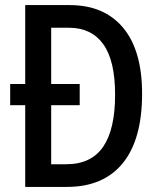

<svg xmlns="http://www.w3.org/2000/svg" viewBox="-20 -734 630 754"><path d="M254 -714Q389 -714 463.5 -625Q538 -536 538 -366Q538 -186 462 -93Q386 0 243 0H79V-321H20V-404H79V-714ZM251 -625H181V-404H293V-321H181V-89H240Q338 -89 385 -157.5Q432 -226 432 -362Q432 -496 385.5 -560.5Q339 -625 251 -625Z"/></svg>

Font: Noto Sans Arabic UI Cn Md
Style: Regular
Weight: 500
Width: 3
Designer: Monotype Design Team, Nadine Chahine and Nizar Qandah
Foundry: Monotype Imaging Inc.
Version: Version 2.010; ttfautohint (v1.8.4.7-5d5b)